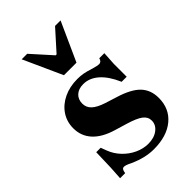

<svg xmlns="http://www.w3.org/2000/svg" viewBox="-219 -791 887 887"><g transform="rotate(-45 224.5 -347.0)"><path d="M240 16Q184 16 122 -12Q106 -20 98 -22.5Q90 -25 85 -25Q78 -25 74 -19.5Q70 -14 68 0H35L39 -65L42 -163H71L82 -134Q94 -102 118.5 -76Q143 -50 175 -35Q207 -20 240 -20Q278 -20 302.5 -38.5Q327 -57 327 -85Q327 -109 306 -125Q285 -141 235 -156L175 -174Q111 -193 78 -229Q45 -265 45 -316Q45 -359 67.5 -392.5Q90 -426 129.5 -445Q169 -464 219 -464Q239 -464 256.5 -461Q274 -458 305 -448Q329 -441 339 -441Q354 -441 359 -460H392L388 -394V-310H355Q330 -368 296 -398Q262 -428 222 -428Q191 -428 173 -411.5Q155 -395 155 -367Q155 -342 173.5 -324.5Q192 -307 232 -294L289 -276Q361 -254 392.5 -221Q424 -188 424 -136Q424 -66 374.5 -25Q325 16 240 16ZM188 -520 102 -710H138L226 -612H232L320 -710H356L270 -520Z"/></g></svg>

Font: Baskervville SC
Style: Regular
Weight: 400
Designer: Alexis Faudot, Rémi Forte, Morgane Pierson, Rafael Ribas, Tanguy Vanlaeys, Rosalie Wagner, Thomas Huot-Marchand
Foundry: ANRT
Version: Version 1.100